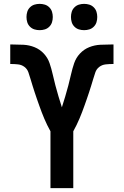

<svg xmlns="http://www.w3.org/2000/svg" viewBox="-20 -973 640 993"><path d="M241 0V-294Q232 -310 224 -326.5Q216 -343 209 -359.5Q202 -376 195.5 -393Q189 -410 183 -427Q177 -444 171 -461Q165 -478 159.5 -495Q154 -512 148.5 -529.5Q143 -547 138 -564Q133 -581 127 -598.5Q121 -616 106.5 -627Q92 -638 73.5 -640Q55 -642 37 -642H33V-743H42Q71 -743 101 -741.5Q131 -740 158.5 -729Q186 -718 206.5 -696Q227 -674 236.5 -646Q246 -618 252.5 -589Q259 -560 266.5 -531.5Q274 -503 282.5 -474.5Q291 -446 300 -418Q309 -446 317.5 -474.5Q326 -503 333.5 -531.5Q341 -560 347.5 -589Q354 -618 363.5 -646Q373 -674 393.5 -696Q414 -718 441.5 -729Q469 -740 499 -741.5Q529 -743 558 -743H567V-642H563Q545 -642 526.5 -640Q508 -638 493.5 -627Q479 -616 473 -598.5Q467 -581 462 -564Q457 -547 451.5 -529.5Q446 -512 440.5 -495Q435 -478 429 -461Q423 -444 417 -427Q411 -410 404.5 -393Q398 -376 391 -359.5Q384 -343 376 -326.5Q368 -310 359 -294V0ZM415 -817Q401 -817 388 -821Q375 -825 365 -835Q355 -845 351 -858Q347 -871 347 -885Q347 -899 351 -912Q355 -925 365 -935Q375 -945 388 -949Q401 -953 415 -953Q429 -953 442 -949Q455 -945 465 -935Q475 -925 479 -912Q483 -899 483 -885Q483 -871 479 -858Q475 -845 465 -835Q455 -825 442 -821Q429 -817 415 -817ZM185 -817Q171 -817 158 -821Q145 -825 135 -835Q125 -845 121 -858Q117 -871 117 -885Q117 -899 121 -912Q125 -925 135 -935Q145 -945 158 -949Q171 -953 185 -953Q199 -953 212 -949Q225 -945 235 -935Q245 -925 249 -912Q253 -899 253 -885Q253 -871 249 -858Q245 -845 235 -835Q225 -825 212 -821Q199 -817 185 -817Z"/></svg>

Font: Iosevka Aile
Style: Bold
Weight: 700
Designer: Belleve Invis
Foundry: Belleve Invis
Version: Version 28.0.1; ttfautohint (v1.8.4)